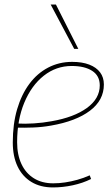

<svg xmlns="http://www.w3.org/2000/svg" viewBox="-20 -811 481 841"><path d="M55 -270Q89 -268 128.5 -270.5Q168 -273 206 -280Q304 -297 360.5 -338Q417 -379 417 -437Q417 -479 384 -500.5Q351 -522 294 -522Q226 -522 172 -479.5Q118 -437 86.5 -361.5Q55 -286 55 -188Q55 -133 74 -92.5Q93 -52 128.5 -30Q164 -8 213 -8Q239 -8 265.5 -12Q292 -16 319 -23.5Q346 -31 373 -43L379 -27Q343 -9 299 0.5Q255 10 212 10Q157 10 117.5 -14Q78 -38 57 -82Q36 -126 36 -187Q36 -268 55 -332.5Q74 -397 108.5 -443.5Q143 -490 191 -515Q239 -540 296 -540Q340 -540 371 -528Q402 -516 418.5 -494Q435 -472 435 -441Q435 -372 374 -326Q313 -280 204 -261Q165 -254 125 -252.5Q85 -251 51 -252ZM305 -597 202 -791H225L323 -597Z"/></svg>

Font: Georama ExtraCondensed Thin Thin
Style: Italic
Weight: 250
Italic angle: -9°
Version: Version 1.001